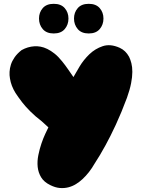

<svg xmlns="http://www.w3.org/2000/svg" viewBox="-20 -755 751 1004"><path d="M606 -505Q637 -491 655 -458Q662 -444 667 -424.5Q672 -405 672 -379Q672 -353 665.5 -319.5Q659 -286 644 -244Q615 -166 585.5 -102.5Q556 -39 531 6Q502 59 475 100Q447 149 411 182Q396 196 377.5 207.5Q359 219 337.5 224.5Q316 230 292.5 228Q269 226 243 213Q210 197 195 172Q180 147 177 117.5Q174 88 180.5 56Q187 24 196.5 -4Q206 -32 216.5 -54.5Q227 -77 233 -89Q227 -95 220.5 -100.5Q214 -106 209 -111Q203 -116 198 -121Q165 -146 139 -172Q113 -198 96 -220Q76 -246 61 -269Q38 -306 32 -345Q29 -361 30 -379.5Q31 -398 37 -417Q43 -436 56.5 -455.5Q70 -475 93 -493Q125 -511 160 -513Q175 -514 192 -511Q209 -508 227.5 -499Q246 -490 265.5 -474.5Q285 -459 305 -434Q322 -413 336 -392.5Q350 -372 364 -352Q375 -372 396 -407Q417 -442 447 -471Q477 -500 517 -513.5Q557 -527 606 -505ZM338 -658Q338 -626 318.5 -603Q299 -580 261 -580Q223 -580 203.5 -603Q184 -626 184 -658Q184 -690 203.5 -712.5Q223 -735 261 -735Q299 -735 318.5 -712.5Q338 -690 338 -658ZM521 -658Q521 -626 501.5 -603Q482 -580 444 -580Q406 -580 386.5 -603Q367 -626 367 -658Q367 -690 386.5 -712.5Q406 -735 444 -735Q482 -735 501.5 -712.5Q521 -690 521 -658Z"/></svg>

Font: Sniglet
Style: ExtraBold
Weight: 800
Version: Version 2.000; ttfautohint (v0.95) -l 8 -r 50 -G 200 -x 14 -